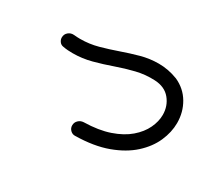

<svg xmlns="http://www.w3.org/2000/svg" viewBox="-103 -859 1206 1048"><g transform="rotate(30 500.0 -335.0)"><path d="M442 -50Q425 -49 412 -61.5Q399 -74 399 -92Q399 -111 412.5 -124Q426 -137 445 -138Q538 -140 605 -163Q672 -186 715 -223Q758 -260 778.5 -303.5Q799 -347 799 -388Q799 -444 765 -485.5Q731 -527 667 -530Q608 -533 550.5 -519Q493 -505 436.5 -485Q380 -465 322 -449.5Q264 -434 204 -434Q189 -434 174 -435Q159 -436 143 -439Q128 -441 119 -453Q110 -465 110 -479Q110 -500 125.5 -513Q141 -526 162 -524Q172 -523 181 -522.5Q190 -522 200 -522Q258 -522 312.5 -537Q367 -552 421 -571Q475 -590 529.5 -605Q584 -620 641 -620Q670 -620 700 -614.5Q730 -609 761 -597Q823 -569 856 -513Q889 -457 889 -389Q889 -331 863 -272Q837 -213 782.5 -163.5Q728 -114 643.5 -83Q559 -52 442 -50Z"/></g></svg>

Font: Kiwi Maru Medium
Style: Regular
Weight: 500
Designer: Hiroki-Chan
Version: Version 1.100